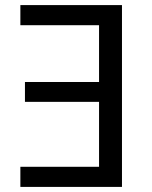

<svg xmlns="http://www.w3.org/2000/svg" viewBox="-20 -734 596 754"><path d="M60 0V-79H369V-334H78V-412H369V-635H60V-714H459V0Z"/></svg>

Font: Noto Sans Living
Style: Regular
Weight: 400
Designer: Monotype Design Team
Foundry: Monotype Imaging Inc.
Version: Version 2.013; ttfautohint (v1.8.4.7-5d5b)